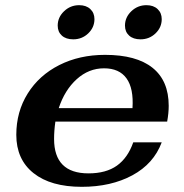

<svg xmlns="http://www.w3.org/2000/svg" viewBox="-20 -712 712 742"><path d="M189 -175Q189 -42 322 -42Q390 -42 432 -72Q474 -102 495 -162H605Q574 -79 491.5 -34.5Q409 10 296 10Q176 10 109.5 -43Q43 -96 43 -191Q43 -280 87 -350.5Q131 -421 209 -460.5Q287 -500 386 -500Q507 -500 569.5 -450Q632 -400 632 -303Q632 -275 626 -242H194Q189 -207 189 -175ZM207 -294H492Q497 -370 469 -409Q441 -448 382 -448Q323 -448 276.5 -406Q230 -364 207 -294ZM203 -613Q203 -645 227.5 -668.5Q252 -692 286 -692Q313 -692 329 -677Q345 -662 345 -638Q345 -606 321 -583Q297 -560 263 -560Q235 -560 219 -574.5Q203 -589 203 -613ZM463 -613Q463 -645 487.5 -668.5Q512 -692 546 -692Q573 -692 589 -677Q605 -662 605 -638Q605 -606 581 -583Q557 -560 523 -560Q495 -560 479 -574.5Q463 -589 463 -613Z"/></svg>

Font: Fahkwang
Style: Bold Italic
Weight: 700
Italic angle: -10°
Designer: Suppakit Chalermlarp | Katatrad Co.,Ltd.
Foundry: Cadson Demak Co.,Ltd.
Version: Version 1.000; ttfautohint (v1.6)